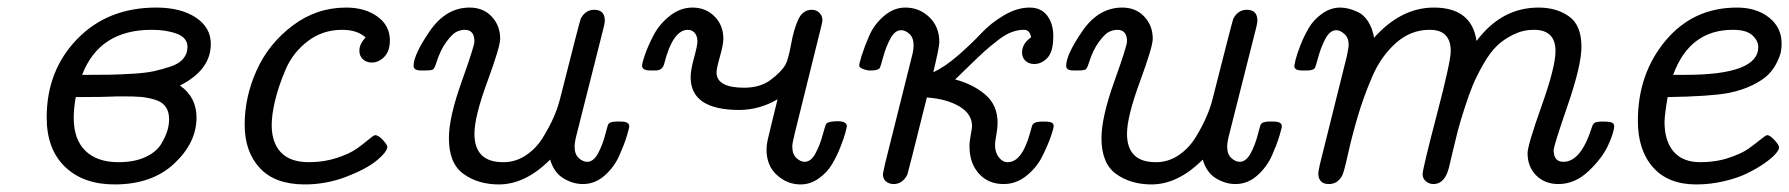

<svg xmlns="http://www.w3.org/2000/svg" viewBox="-20 -484 4752 510"><path d="M104 -171.9Q104 -296.9 185.1 -380.4Q266.1 -463.9 395 -463.9Q460 -463.9 500 -437.5Q540 -411.1 540 -367.2Q540 -298.3 458 -256.8Q502 -226.1 502 -171.9Q502 -105 442.9 -49.6Q383.8 5.9 284.2 5.9Q201.2 5.9 152.6 -41Q104 -87.9 104 -171.9ZM175.8 -170.9Q175.8 -113.8 206.8 -83.5Q237.8 -53.2 294.9 -53.2Q336.9 -53.2 366 -66.7Q395 -80.1 407.5 -100.6Q419.9 -121.1 424.6 -137Q429.2 -152.8 429.2 -167Q429.2 -188 419.7 -200.9Q410.2 -213.9 390.6 -219.5Q371.1 -225.1 354 -226.6Q336.9 -228 308.1 -228H292Q287.1 -228 278.6 -227.5Q270 -227.1 246.6 -226.6Q223.1 -226.1 182.1 -226.1H181.2Q175.8 -195.8 175.8 -170.9ZM198.2 -285.2H217.8Q252 -285.2 274.4 -285.6Q296.9 -286.1 331.5 -288.1Q366.2 -290 388.7 -294.9Q411.1 -299.8 433.6 -307.4Q456.1 -314.9 467 -328.4Q478 -341.8 478 -358.9Q478 -383.8 450 -394.3Q421.9 -404.8 383.8 -404.8Q244.1 -405.3 198.2 -285.2Z M629.9 -152.8Q629.9 -227.1 661.9 -297.6Q693.8 -368.2 757.3 -416Q820.8 -463.9 898.9 -463.9Q949.7 -463.9 982.7 -439.9Q1015.6 -416 1015.6 -377Q1015.6 -348.1 1000.7 -333Q985.8 -317.9 967.8 -317.9Q952.6 -317.9 943.6 -326.9Q934.6 -335.9 934.6 -349.1Q934.6 -367.2 950.7 -383.8V-384.8Q928.7 -404.8 888.7 -404.8Q836.9 -404.8 797.4 -374.5Q757.8 -344.2 738.8 -299.6Q719.7 -254.9 710.7 -217Q701.7 -179.2 701.7 -151.9Q701.7 -105 726.3 -79.1Q751 -53.2 800.8 -53.2Q840.8 -53.2 875.2 -64.7Q909.7 -76.2 927.7 -89.1Q945.8 -102.1 959.2 -113.5Q972.7 -125 976.6 -125Q985.4 -125 997.1 -112.1Q1008.8 -99.1 1008.8 -94.2Q1008.8 -81.1 981.2 -58.1Q953.6 -35.2 900.1 -14.6Q846.7 5.9 789.6 5.9Q710.4 5.9 670.2 -37.6Q629.9 -81.1 629.9 -152.8Z M1078.6 -309.1Q1078.6 -338.9 1121.6 -401.4Q1164.6 -463.9 1227.5 -463.9Q1263.7 -463.9 1286.1 -439.9Q1308.6 -416 1308.6 -380.9Q1308.6 -359.9 1274.4 -266.8Q1240.2 -173.8 1240.2 -128.9Q1240.2 -52.7 1317.4 -53.2Q1349.6 -53.2 1377 -71.5Q1404.3 -89.8 1421.9 -118.4Q1439.5 -147 1450.4 -171.9Q1461.4 -196.8 1467.3 -220.2Q1520.5 -430.2 1522.5 -434.1Q1534.7 -458 1558.6 -458Q1584.5 -458 1586.4 -433.1Q1587.4 -426.3 1582.5 -407.2L1512.2 -128.9Q1506.3 -106.9 1506.3 -94.2Q1506.3 -74.2 1517.3 -64.2Q1528.3 -54.2 1539.6 -54.2Q1556.6 -54.2 1568.6 -76.7Q1580.6 -99.1 1587.4 -125.5Q1594.2 -151.9 1596.2 -154.8Q1601.1 -160.6 1616.2 -161.1H1629.4Q1651.4 -161.1 1651.4 -148.9Q1651.4 -144 1644.8 -122.1Q1638.2 -100.1 1624.8 -70.1Q1611.3 -40 1585.9 -17.6Q1560.5 4.9 1528.3 4.9Q1501.5 4.9 1476.3 -10.5Q1451.2 -25.9 1441.4 -60.1Q1375.5 5.9 1305.2 5.9Q1250 5.9 1211.2 -22Q1172.4 -49.8 1172.4 -117.2Q1172.4 -172.4 1206.3 -267.1Q1240.2 -361.8 1240.2 -374Q1240.2 -404.8 1214.4 -404.8Q1204.6 -404.8 1193.4 -399.9Q1182.1 -395 1165.8 -373Q1149.4 -351.1 1138.2 -314.9Q1134.3 -302.7 1130.4 -299.8Q1126.5 -296.9 1111.3 -296.9H1097.2Q1078.6 -296.9 1078.6 -309.1Z M1685.5 -309.1Q1685.5 -316.9 1693.4 -339.4Q1701.2 -361.8 1716.3 -390.9Q1731.4 -419.9 1759.3 -441.9Q1787.1 -463.9 1819.3 -463.9Q1854.5 -463.9 1877.9 -440.4Q1901.4 -417 1901.4 -380.9Q1901.4 -365.7 1892.3 -333.7Q1883.3 -301.8 1883.3 -292Q1883.3 -251 1956.5 -251Q1999.5 -251 2027.3 -272Q2055.2 -293 2066.4 -312Q2074.2 -327.1 2081.3 -366.5Q2088.4 -405.8 2100.3 -431.9Q2112.3 -458 2136.2 -458Q2148.4 -458 2156.5 -450Q2164.6 -441.9 2164.6 -430.2Q2164.6 -425.3 2159.2 -404.8L2091.3 -130.9Q2084.5 -103 2084.5 -95.2Q2084.5 -74.2 2095.5 -64.2Q2106.4 -54.2 2117.2 -54.2Q2134.3 -54.2 2146.2 -76.7Q2158.2 -99.1 2165.3 -126Q2172.4 -152.8 2175.3 -155.8Q2181.2 -161.6 2204.1 -162.1Q2229 -162.1 2229.5 -148.9Q2229.5 -147 2225.8 -132.6Q2222.2 -118.2 2212.6 -94Q2203.1 -69.8 2190.2 -47.9Q2177.2 -25.9 2154.8 -10Q2132.3 5.9 2106.4 5.9Q2071.3 5.9 2043.7 -19Q2016.1 -43.9 2016.1 -86.9Q2016.1 -99.1 2019.3 -113Q2022.5 -127 2030.3 -158.9Q2038.1 -190.9 2045.4 -220.2Q1997.6 -192.4 1944.3 -191.9Q1814.5 -191.9 1814.5 -278.8Q1814.5 -297.9 1823.5 -330.3Q1832.5 -362.8 1832.5 -374Q1832.5 -388.2 1825.4 -396.5Q1818.4 -404.8 1807.1 -404.8Q1767.1 -404.8 1744.1 -314Q1739.3 -296.9 1722.2 -296.9H1707.5Q1685.5 -296.9 1685.5 -309.1Z M2262.2 -309.1Q2262.2 -314.9 2269 -336.9Q2275.9 -358.9 2288.8 -388.9Q2301.8 -418.9 2327.9 -441.4Q2354 -463.9 2384.8 -463.9Q2421.9 -463.9 2448.5 -438.5Q2475.1 -413.1 2475.1 -372.1Q2475.1 -358.9 2459 -292Q2489.7 -306.2 2525.4 -337.2Q2561 -368.2 2585.9 -395Q2610.8 -421.9 2646 -442.9Q2681.2 -463.9 2714.8 -463.9Q2745.6 -463.9 2761.7 -442.4Q2777.8 -420.9 2777.8 -388.2Q2777.8 -347.2 2762.5 -330.6Q2747.1 -314 2727.1 -314Q2712.9 -314 2703.9 -322.5Q2694.8 -331.1 2694.8 -344.2Q2694.8 -368.2 2718.8 -384.8Q2715.8 -404.8 2700.2 -404.8Q2683.1 -404.8 2666.5 -398.4Q2649.9 -392.1 2629.9 -376.5Q2609.9 -360.8 2596.4 -348.9Q2583 -336.9 2556.9 -311.5Q2530.8 -286.1 2517.1 -272.9Q2564 -260.7 2596.9 -232.9Q2629.9 -205.1 2629.9 -157.2Q2629.9 -145 2626.5 -126Q2623 -106.9 2623 -99.1Q2623 -79.1 2633.1 -66.2Q2643.1 -53.2 2656.7 -53.2Q2684.6 -53.2 2703.1 -94.2Q2710.9 -111.3 2715.3 -128.2Q2719.7 -145 2721.4 -149.9Q2723.1 -154.8 2729 -158Q2734.9 -161.1 2751 -161.1Q2768.1 -161.1 2773.4 -158.4Q2778.8 -155.8 2778.8 -148.9Q2778.8 -143.1 2771 -120.6Q2763.2 -98.1 2748.5 -68.6Q2733.9 -39.1 2706.5 -17.1Q2679.2 4.9 2646 4.9Q2605 4.9 2580.1 -22.9Q2555.2 -50.8 2555.2 -95.2Q2555.2 -109.4 2558.6 -126.2Q2562 -143.1 2562 -148.9Q2562 -181.2 2528.6 -201.2Q2495.1 -221.2 2441.9 -225.1Q2392.1 -24.9 2390.1 -20Q2377 4.9 2354 4.9Q2341.8 4.9 2333.5 -2Q2325.2 -8.8 2325.2 -22Q2325.2 -22.9 2331.1 -49.8L2401.9 -333Q2406.7 -350.1 2406.7 -363.8Q2406.7 -383.8 2395.8 -393.8Q2384.8 -403.8 2374 -403.8Q2356.9 -403.8 2345 -381.3Q2333 -358.9 2325.9 -332.5Q2318.8 -306.2 2316.9 -303.2Q2312 -297.4 2296.9 -296.9H2286.1Q2264.2 -301.3 2262.2 -309.1Z M2812 -309.1Q2812 -338.9 2855 -401.4Q2897.9 -463.9 2960.9 -463.9Q2997.1 -463.9 3019.5 -439.9Q3042 -416 3042 -380.9Q3042 -359.9 3007.8 -266.8Q2973.6 -173.8 2973.6 -128.9Q2973.6 -52.7 3050.8 -53.2Q3083 -53.2 3110.4 -71.5Q3137.7 -89.8 3155.3 -118.4Q3172.9 -147 3183.8 -171.9Q3194.8 -196.8 3200.7 -220.2Q3253.9 -430.2 3255.9 -434.1Q3268.1 -458 3292 -458Q3317.9 -458 3319.8 -433.1Q3320.8 -426.3 3315.9 -407.2L3245.6 -128.9Q3239.7 -106.9 3239.7 -94.2Q3239.7 -74.2 3250.7 -64.2Q3261.7 -54.2 3272.9 -54.2Q3290 -54.2 3302 -76.7Q3314 -99.1 3320.8 -125.5Q3327.6 -151.9 3329.6 -154.8Q3334.5 -160.6 3349.6 -161.1H3362.8Q3384.8 -161.1 3384.8 -148.9Q3384.8 -144 3378.2 -122.1Q3371.6 -100.1 3358.2 -70.1Q3344.7 -40 3319.3 -17.6Q3293.9 4.9 3261.7 4.9Q3234.9 4.9 3209.7 -10.5Q3184.6 -25.9 3174.8 -60.1Q3108.9 5.9 3038.6 5.9Q2983.4 5.9 2944.6 -22Q2905.8 -49.8 2905.8 -117.2Q2905.8 -172.4 2939.7 -267.1Q2973.6 -361.8 2973.6 -374Q2973.6 -404.8 2947.8 -404.8Q2938 -404.8 2926.8 -399.9Q2915.5 -395 2899.2 -373Q2882.8 -351.1 2871.6 -314.9Q2867.7 -302.7 2863.8 -299.8Q2859.9 -296.9 2844.7 -296.9H2830.6Q2812 -296.9 2812 -309.1Z M3418 -309.1Q3418 -311 3421.4 -325.4Q3424.8 -339.8 3434.3 -364Q3443.8 -388.2 3456.8 -410.2Q3469.7 -432.1 3492.2 -448Q3514.6 -463.9 3540.5 -463.9Q3549.3 -463.9 3560.5 -461.4Q3571.8 -459 3587.2 -451.9Q3602.5 -444.8 3614 -427Q3625.5 -409.2 3629.9 -383.8Q3701.7 -463.9 3788.6 -463.9Q3888.7 -463.9 3901.9 -376H3902.8Q3968.8 -463.9 4066.9 -463.9Q4114.7 -463.9 4147.7 -440.4Q4180.7 -417 4180.7 -359.9Q4180.7 -310.1 4143.8 -203.1Q4106.9 -96.2 4106.9 -85Q4106.9 -54.2 4132.8 -54.2Q4178.7 -54.2 4207.5 -143.1Q4210.4 -154.3 4215.6 -157.7Q4220.7 -161.1 4236.8 -161.1Q4255.9 -161.1 4261.7 -158.4Q4267.6 -155.8 4267.6 -148.9Q4267.6 -133.8 4252.2 -99.4Q4236.8 -64.9 4200.2 -30Q4163.6 4.9 4119.6 4.9Q4083.5 4.9 4060.5 -18.1Q4037.6 -41 4037.6 -77.1Q4037.6 -98.1 4074.7 -202.1Q4111.8 -306.2 4111.8 -348.1Q4111.8 -405.3 4053.7 -404.8Q4025.9 -404.8 4000.2 -392.3Q3974.6 -379.9 3956.1 -362.1Q3937.5 -344.2 3920.2 -313.7Q3902.8 -283.2 3892.3 -258.1Q3881.8 -232.9 3869.9 -195.6Q3857.9 -158.2 3852.3 -136.7Q3846.7 -115.2 3838.6 -80.6Q3830.6 -45.9 3828.6 -38.1Q3817.4 4.9 3787.6 4.9Q3776.4 4.9 3767.6 -2.4Q3758.8 -9.8 3758.8 -21Q3758.8 -35.2 3796.1 -177.5Q3833.5 -319.8 3833.5 -348.1Q3833.5 -405.3 3776.9 -404.8Q3727.1 -404.8 3687.5 -369.4Q3647.9 -334 3624.8 -280Q3601.6 -226.1 3586.2 -173.6Q3570.8 -121.1 3560.3 -73.5Q3549.8 -25.9 3544.9 -17.1Q3532.7 4.9 3509.8 4.9Q3483.9 4.9 3481.9 -20Q3481 -25.9 3485.8 -46.9L3557.6 -335Q3562.5 -359.9 3562.5 -363.8Q3562.5 -383.8 3551 -393.8Q3539.6 -403.8 3529.8 -403.8Q3512.7 -403.8 3500.7 -381.3Q3488.8 -358.9 3481.7 -332.5Q3474.6 -306.2 3472.7 -303.2Q3467.8 -297.4 3454.6 -296.9H3437.5Q3418 -296.9 3418 -309.1Z M4330.6 -163.1Q4330.6 -288.1 4404.1 -376Q4477.5 -463.9 4593.8 -463.9Q4645.5 -463.9 4679 -437.5Q4712.4 -411.1 4712.4 -368.2Q4712.4 -356.9 4710.4 -346.4Q4708.5 -335.9 4700 -318.4Q4691.4 -300.8 4677.5 -286.4Q4663.6 -272 4635.5 -258.1Q4607.4 -244.1 4570.3 -236.8Q4522.5 -228 4409.7 -226.1Q4401.9 -182.1 4401.4 -160.2Q4401.4 -109.4 4425.5 -81.3Q4449.7 -53.2 4496.6 -53.2Q4537.6 -53.2 4572 -64.7Q4606.4 -76.2 4624.5 -89.1Q4642.6 -102.1 4656.5 -113.5Q4670.4 -125 4674.3 -125Q4681.2 -125 4693.4 -112.1Q4705.6 -99.1 4705.6 -91.8Q4705.6 -85.9 4696 -75Q4686.5 -64 4666.5 -50Q4646.5 -36.1 4621.1 -23.7Q4595.7 -11.2 4559.6 -2.7Q4523.4 5.9 4485.4 5.9Q4411.1 5.9 4370.8 -39.6Q4330.6 -85 4330.6 -163.1ZM4424.3 -285.2H4456.5Q4650.4 -285.2 4650.4 -358.9Q4650.4 -376 4634.5 -390.4Q4618.7 -404.8 4583.5 -404.8Q4468.3 -405.3 4424.3 -285.2Z"/></svg>

Font: CMU Concrete
Style: Italic
Weight: 500
Italic angle: -14.04°
Version: Version 0.7.0